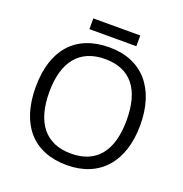

<svg xmlns="http://www.w3.org/2000/svg" viewBox="-150 -984 1074 1126"><g transform="rotate(20 387.5 -421.0)"><path d="M388 10C594 10 714 -129 714 -358C714 -587 594 -725 389 -725C178 -725 61 -591 61 -359C61 -125 178 10 388 10ZM388 -62C231 -62 146 -165 146 -358C146 -549 231 -652 389 -652C547 -652 629 -550 629 -358C629 -164 546 -62 388 -62ZM241 -852V-785H534V-852Z"/></g></svg>

Font: Frost Regular
Style: Regular
Weight: 400
Designer: Lee Frost
Foundry: Lee Frost for Ice Communication Norge AS
Version: Version 2.011;hotconv 1.0.107;makeotfexe 2.5.65593